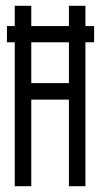

<svg xmlns="http://www.w3.org/2000/svg" viewBox="-20 -643 353 663"><path d="M31 0V-497H4V-553H31V-623H88V-553H218V-623H275V-553H305V-497H275V0H218V-299H88V0ZM88 -356H218V-497H88Z"/></svg>

Font: Inconsolata ExtraCondensed Thin
Style: Regular
Weight: 100
Width: 2
Monospace: yes
Designer: Raph Levien, Cyreal, Brenton Simpson
Foundry: Raph Levien, Cyreal, Google
Version: Version 3.100; ttfautohint (v1.8.4.7-5d5b)